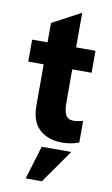

<svg xmlns="http://www.w3.org/2000/svg" viewBox="-99 -727 589 1006"><g transform="rotate(10 195.5 -224.0)"><path d="M102 -157V-376H20V-493H102V-596L254 -677V-493H357V-376H254V-200Q254 -153.5 265.8 -132.8Q277.5 -112 309 -112Q326.5 -112 357 -120V-5Q315 11 267 11Q195.5 11 148.8 -29Q102 -69 102 -157ZM167 51H324L199 229H113Z"/></g></svg>

Font: HK Grotesk Black
Style: Regular
Weight: 900
Designer: Alfredo Marco Pradil
Foundry: Hanken Design Co.
Version: Version 3.001